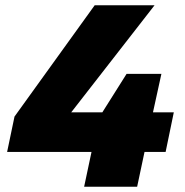

<svg xmlns="http://www.w3.org/2000/svg" viewBox="-20 -708 700 728"><path d="M299 0 327 -132H7L35 -266L339 -688H566L250 -282H368L460 -428H592L560 -282H639L608 -132H528L500 0Z"/></svg>

Font: Saira Thin ExtraBold
Style: Italic
Weight: 800
Italic angle: -12°
Version: Version 1.101